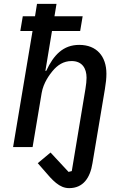

<svg xmlns="http://www.w3.org/2000/svg" viewBox="-20 -760 640 992"><path d="M337.4 212C409.4 212 445.7 159.4 457.7 83.5L522 -299.7C527.3 -331 529.8 -356.2 529.8 -378.9C529.8 -468.4 480.1 -528.1 389.2 -528.1C306.8 -528.1 257.1 -476.2 218.8 -393.8H214.5L248.6 -599.8H394.2L407 -675.8H261.4L272 -740.1H171.2L160.9 -675.8H97.7L84.9 -599.8H148.1L47.6 0H148.4L195.3 -279.8C204.2 -333.1 237.9 -376.4 250.4 -391.7C277.3 -424.4 308.6 -444.6 350.1 -444.6C403.4 -444.6 427.2 -408 427.2 -358.3C427.2 -342.7 425.1 -322.8 421.5 -301.1L350.9 123.9L334.2 128.2L241.1 28.1L175.1 83.1L204.5 116.8C252.5 173.3 286.9 212 337.4 212Z"/></svg>

Font: Margiela Mono Italic Medium It
Style: Regular
Weight: 500
Designer: Mike Abbink, Paul van der Laan, Pieter van Rosmalen
Foundry: Bold Monday
Version: Version 2.003 2021